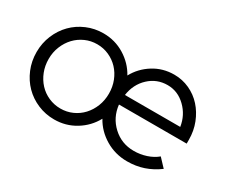

<svg xmlns="http://www.w3.org/2000/svg" viewBox="-90 -754 1184 1007"><g transform="rotate(30 501.5 -250.5)"><path d="M40 -251Q40 -305 60 -353Q80 -401 114.5 -436Q149 -471 196 -491Q243 -511 296 -511Q366 -511 424 -475.5Q482 -440 514 -382Q545 -439 601 -474Q657 -509 726 -509Q775 -509 818.5 -489Q862 -469 893.5 -434Q925 -399 943.5 -352Q962 -305 962 -251V-228H552Q560 -154 613 -105Q666 -56 740 -56Q779 -56 815.5 -68Q852 -80 878 -102L924 -53Q882 -22 836 -6.5Q790 9 737 9Q665 9 605.5 -26.5Q546 -62 514 -120Q482 -61 424 -25.5Q366 10 296 10Q243 10 196 -10Q149 -30 114.5 -65Q80 -100 60 -148Q40 -196 40 -251ZM296 -56Q334 -56 367.5 -71Q401 -86 425.5 -112.5Q450 -139 464 -174.5Q478 -210 478 -251Q478 -292 464 -327.5Q450 -363 425.5 -389Q401 -415 367.5 -430Q334 -445 296 -445Q258 -445 224.5 -430Q191 -415 166.5 -389Q142 -363 127.5 -327.5Q113 -292 113 -251Q113 -210 127 -174.5Q141 -139 165.5 -112.5Q190 -86 224 -71Q258 -56 296 -56ZM723 -444Q658 -444 611 -400Q564 -356 554 -287H889Q879 -353 832 -398.5Q785 -444 723 -444Z"/></g></svg>

Font: Red Hat Display
Style: Regular
Weight: 400
Designer: Pentagram / MCKL
Foundry: Pentagram / MCKL
Version: Version 1.003; Red Hat Display